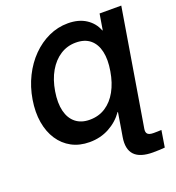

<svg xmlns="http://www.w3.org/2000/svg" viewBox="-164 -868 1106 1206"><g transform="rotate(-20 389.5 -265.5)"><path d="M779.3 -727.5 658.7 0H513.7L531.2 -106.9H528.8Q491.2 -53.2 432.1 -21.2Q373 10.7 300.8 10.7Q233.4 10.7 181.6 -17.1Q129.9 -44.9 96.7 -95.2Q63.5 -145.5 52 -213.6Q40.5 -281.7 53.7 -362.8Q66.9 -443.4 101.1 -512Q135.3 -580.6 185.3 -631.1Q235.4 -681.6 296.4 -709.7Q357.4 -737.8 424.8 -737.8Q496.6 -737.8 545.4 -706.1Q594.2 -674.3 613.8 -621.6H616.7L634.3 -727.5ZM349.1 -121.1Q409.2 -121.1 455.1 -150.9Q501 -180.7 531.2 -235.1Q561.5 -289.6 573.7 -363.8Q586.4 -437.5 574.2 -492.2Q562 -546.9 525.9 -576.9Q489.7 -606.9 430.2 -606.9Q373 -606.9 326.7 -577.1Q280.3 -547.4 248.5 -492.7Q216.8 -438 204.6 -363.3Q192.4 -288.1 205.8 -233.9Q219.2 -179.7 255.9 -150.4Q292.5 -121.1 349.1 -121.1ZM652.3 207.5Q565.4 207.5 528.8 168.7Q492.2 129.9 504.9 52.2L513.7 0H658.7L650.4 49.3Q646.5 72.8 657.2 83.5Q668 94.2 697.3 94.2Q710.4 94.2 724.9 93.8Q739.3 93.3 749 92.8L731 204.1Q716.3 205.6 696.3 206.5Q676.3 207.5 652.3 207.5Z"/></g></svg>

Font: Inter 24pt
Style: Bold Italic
Weight: 700
Italic angle: -9.3988°
Version: Version 4.001;git-66647c0bb